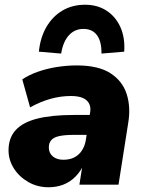

<svg xmlns="http://www.w3.org/2000/svg" viewBox="-20 -779 608 810"><path d="M185 11Q138 11 99.5 -11Q61 -33 38.5 -68.5Q16 -104 16 -145Q16 -197 46 -230Q76 -263 137 -278.5Q198 -294 291 -294H370L356 -210H291Q254 -210 230.5 -205Q207 -200 196.5 -188Q186 -176 186 -157Q186 -133 203 -119Q220 -105 247 -105Q274 -105 293.5 -115Q313 -125 325.5 -144Q338 -163 342 -188L360 -303Q366 -336 346 -355Q326 -374 279 -374Q236 -374 193 -362Q150 -350 107 -326L74 -444Q100 -462 137.5 -475.5Q175 -489 218 -496Q261 -503 304 -503Q395 -503 446 -470Q497 -437 514.5 -382Q532 -327 521 -261L480 0H315L330 -96H338Q323 -59 299.5 -35Q276 -11 247 0Q218 11 185 11ZM238 -553 144 -561Q150 -621 176 -665.5Q202 -710 243.5 -734.5Q285 -759 339 -759Q391 -759 429.5 -734Q468 -709 488 -664.5Q508 -620 504 -561L408 -553Q409 -603 389.5 -630Q370 -657 332 -657Q295 -657 270.5 -630Q246 -603 238 -553Z"/></svg>

Font: Nunito Sans 12pt Black
Style: Italic
Weight: 900
Italic angle: -9°
Designer: Vernon Adams
Foundry: Vernon Adams
Version: Version 3.101;gftools[0.9.27]